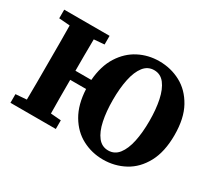

<svg xmlns="http://www.w3.org/2000/svg" viewBox="-131 -915 1298 1173"><g transform="rotate(30 518.0 -328.5)"><path d="M694 -46Q739 -46 767.5 -82.5Q796 -119 809.5 -182.5Q823 -246 823 -328Q823 -410 809.5 -474Q796 -538 767.5 -575Q739 -612 694 -612Q649 -612 620.5 -575.5Q592 -539 578.5 -475Q565 -411 565 -329Q565 -247 578.5 -183Q592 -119 620.5 -82.5Q649 -46 694 -46ZM694 18Q615 18 547.5 -17.5Q480 -53 437.5 -125Q395 -197 390 -304H278Q278 -238 278 -180.5Q278 -123 279 -67L352 -61V0H32V-61L109 -67Q110 -126 110 -185.5Q110 -245 110 -304V-353Q110 -412 110 -471.5Q110 -531 109 -590L32 -596V-657H352V-596L279 -590Q278 -532 278 -474Q278 -416 278 -368H390Q398 -470 441.5 -538.5Q485 -607 551 -641Q617 -675 694 -675Q776 -675 845 -638Q914 -601 956.5 -524.5Q999 -448 999 -330Q999 -212 957 -134.5Q915 -57 845.5 -19.5Q776 18 694 18Z"/></g></svg>

Font: Source Serif 4 SmText
Style: Bold
Weight: 700
Designer: Frank Grießhammer
Foundry: Adobe
Version: Version 4.005;hotconv 1.1.0;makeotfexe 2.6.0